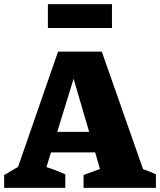

<svg xmlns="http://www.w3.org/2000/svg" viewBox="-43 -906 772 926"><path d="M647 -90Q663 -85 678.5 -78.5Q694 -72 709 -65V0H360V-62L439 -91L416 -171H203L181 -100Q205 -93 227 -84Q249 -75 272 -65V0H-23V-62L44 -101L237 -657H448ZM233 -270H387L312 -526ZM188 -771V-886H497V-771Z"/></svg>

Font: Piazzolla SC ExtraBold
Style: Regular
Weight: 800
Designer: Juan Pablo del Peral
Foundry: Huerta Tipografica
Version: Version 1.330